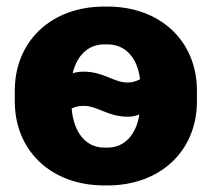

<svg xmlns="http://www.w3.org/2000/svg" viewBox="-20 -552 644 584"><path d="M297 12H307C468 12 579 -93 579 -244V-276C579 -427 468 -532 307 -532H297C136 -532 25 -427 25 -276V-244C25 -93 136 12 297 12ZM201 -329C214 -384 249 -417 297 -417H307C361 -417 398 -377 406 -311C393 -304 380 -301 368 -301C326 -301 295 -334 235 -334C223 -334 212 -333 201 -329ZM297 -103C242 -103 204 -148 198 -222C209 -228 222 -230 235 -230C277 -230 308 -197 368 -197C381 -197 393 -199 404 -204C394 -141 358 -103 307 -103Z"/></svg>

Font: Fixel Text ExtraBold
Style: Regular
Weight: 800
Width: 4
Designer: AlfaBravo + MacPaw
Foundry: Kyrylo Tkachov, Marchela Mozhyna, Serhii Makarenko, Maria Weinstein, Zakhar Kryvoshyya
Version: Version 1.211